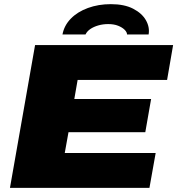

<svg xmlns="http://www.w3.org/2000/svg" viewBox="-20 -905 854 925"><path d="M28 0 149 -688H814L785 -520H354L338 -428H708L680 -268H310L292 -168H730L700 0ZM281 -739Q289 -782 321 -815Q353 -848 403.5 -866.5Q454 -885 514 -885Q579 -885 621.5 -863Q664 -841 683 -807.5Q702 -774 696 -739H592Q592 -750 580.5 -761.5Q569 -773 549 -781Q529 -789 501 -789Q476 -789 453.5 -782.5Q431 -776 415 -765Q399 -754 392 -739Z"/></svg>

Font: Archivo SemiExpanded Black
Style: Italic
Weight: 900
Width: 6
Italic angle: -10°
Designer: Hector Gatti
Foundry: Omnibus-Type
Version: Version 2.001